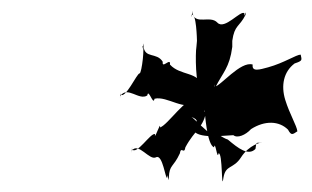

<svg xmlns="http://www.w3.org/2000/svg" viewBox="-20 -887 566 348"><path d="M466 -765C451 -761 436 -756 438 -770C416 -777 379 -730 369 -730C371 -744 368 -714 370 -728C384 -756 396 -764 401 -802V-813C405 -842 414 -838 425 -860C427 -874 421 -849 423 -863C416 -869 387 -832 374 -846C361 -860 334 -841 329 -863C331 -877 325 -846 327 -860C336 -866 337 -814 337 -813L336 -802C334 -792 334 -728 344 -728C346 -742 345 -716 347 -730C340 -758 307 -749 288 -770C290 -784 273 -761 275 -775C264 -793 242 -780 240 -804C242 -818 236 -789 238 -803C243 -807 237 -754 233 -754C228 -754 207 -706 198 -716C200 -730 196 -699 198 -713C211 -732 232 -704 247 -714C249 -728 258 -694 260 -708C283 -714 317 -683 336 -703C338 -717 333 -692 335 -706C319 -714 284 -660 270 -656C272 -670 259 -630 261 -644C253 -647 227 -604 219 -617C221 -631 217 -600 219 -614C231 -630 251 -595 263 -602C275 -608 280 -561 283 -565C285 -579 284 -551 286 -565C287 -589 294 -583 306 -609C308 -623 314 -606 316 -620C333 -652 350 -656 354 -688C356 -702 349 -674 351 -688C351 -685 355 -624 368 -620C370 -634 374 -595 376 -609C384 -612 381 -536 385 -565C389 -589 403 -580 417 -602C431 -624 454 -630 454 -628C444 -628 445 -631 443 -617C430 -604 412 -618 393 -634C380 -638 372 -650 368 -640C353 -649 330 -674 327 -675C340 -670 339 -666 329 -654C334 -636 373 -640 403 -642C410 -636 425 -642 435 -653C460 -669 486 -668 502 -652C508 -641 510 -643 519 -649C518 -659 505 -680 497 -706C489 -732 494 -757 514 -772C529 -777 527 -778 525 -788C517 -788 495 -773 466 -765Z"/></svg>

Font: Hussar Przerywany
Style: Obl
Weight: 400
Foundry: Cannot Into Space Fonts
Version: Version 0.982